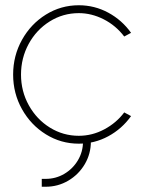

<svg xmlns="http://www.w3.org/2000/svg" viewBox="-20 -534 549 731"><path d="M479 -92Q444.5 -43.5 392.2 -15.2Q340 13 280 13Q212 13 154.8 -22.5Q97.5 -58 63.8 -118.2Q30 -178.5 30 -250Q30 -322 63.8 -382.5Q97.5 -443 154.8 -478.5Q212 -514 280 -514Q340 -514 392.2 -485.8Q444.5 -457.5 479 -409L453 -395Q421 -437 374.8 -460.5Q328.5 -484 280 -484Q219.5 -484 169 -452.2Q118.5 -420.5 89.2 -366.8Q60 -313 60 -250Q60 -186.5 89.8 -133Q119.5 -79.5 170 -48.2Q220.5 -17 280 -17Q331 -17 377 -41.5Q423 -66 453 -106ZM139 147H154Q192.5 147 225 127.8Q257.5 108.5 276.8 76Q296 43.5 296 5V-10H326V5Q326 51.5 302.8 91Q279.5 130.5 240 153.8Q200.5 177 154 177H139Z"/></svg>

Font: Urbanist
Style: Regular
Weight: 400
Designer: Corey Hu
Foundry: Corey Hu
Version: Version 1.2; befe77262ef67d88f1d94aa3d2e49ef1327b4483